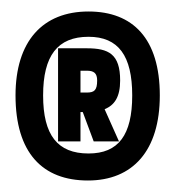

<svg xmlns="http://www.w3.org/2000/svg" viewBox="-20 -653 305 334"><path d="M133 -339C211 -339 258 -391 258 -487C258 -586 211 -633 134 -633C54 -633 7 -581 7 -487C7 -387 54 -339 133 -339ZM134 -589C186 -589 210 -556 210 -487C210 -418 186 -386 134 -386C80 -386 55 -418 55 -487C55 -556 80 -589 134 -589ZM120 -407V-458H124L143 -407H187L162 -463C179 -470 189 -484 189 -513C189 -559 169 -569 131 -569H81V-407ZM131 -530C143 -530 149 -526 149 -513C149 -496 144 -492 131 -492H120V-530Z"/></svg>

Font: Blinker Headline
Style: Regular
Weight: 900
Width: 4
Designer: Juergen Huber
Foundry: supertype
Version: Version 1.015;PS 1.15;hotconv 1.0.88;makeotf.lib2.5.647800